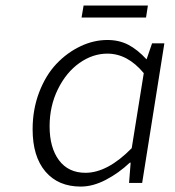

<svg xmlns="http://www.w3.org/2000/svg" viewBox="-20 -668 640 701"><path d="M277.8 -604 285.2 -647.9H520L513.2 -604ZM274.9 13.2Q192.4 13.2 145.8 -41.7Q99.1 -96.7 99.1 -195.8Q99.1 -268.6 123 -331.1Q147 -393.6 185.8 -434.6Q224.6 -475.6 273.2 -498.8Q321.8 -522 372.1 -522Q415 -522 448.7 -504.4Q482.4 -486.8 515.1 -451.2L535.2 -509.8H580.1L499 0H451.2L457 -74.2H454.1Q413.6 -36.1 366.5 -11.5Q319.3 13.2 274.9 13.2ZM292 -37.1Q372.6 -37.1 460.9 -127L504.9 -400.9Q445.8 -472.2 372.1 -472.2Q318.4 -472.2 270 -438Q221.7 -403.8 191.4 -342.3Q161.1 -280.8 161.1 -207Q161.1 -128.9 195.3 -83Q229.5 -37.1 292 -37.1Z"/></svg>

Font: Office Code Pro Light Italic
Style: Regular
Weight: 300
Italic angle: -9°
Designer: Nathan Rutzky & Paul D. Hunt
Foundry: Adobe Systems Incorporated
Version: Version 1.004;PS 001.004;hotconv 1.0.70;makeotf.lib2.5.58329